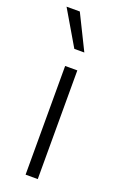

<svg xmlns="http://www.w3.org/2000/svg" viewBox="-146 -787 527 830"><g transform="rotate(20 118.0 -371.5)"><path d="M146 -500V0H90V-500ZM69 -743 148 -583H102L8 -743Z"/></g></svg>

Font: Kantumruy Pro Light
Style: Regular
Weight: 300
Version: Version 1.002